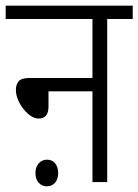

<svg xmlns="http://www.w3.org/2000/svg" viewBox="-20 -642 488 677"><path d="M0 -622H448V-575H358V0H306V-320H151V-266Q151 -224 116 -224Q98 -224 79.5 -240Q61 -256 48.5 -279.5Q36 -303 36 -325Q36 -344 46 -355.5Q56 -367 83 -367H306V-575H0ZM105 -32Q105 -53 116.5 -66Q128 -79 146 -79Q164 -79 174.5 -66Q185 -53 185 -32Q185 -10 174 2.5Q163 15 145 15Q128 15 116.5 2.5Q105 -10 105 -32Z"/></svg>

Font: Noto Sans Devanagari UI Condensed Light
Style: Regular
Weight: 300
Width: 3
Designer: Jelle Bosma - Monotype Design Team
Foundry: Monotype Imaging Inc.
Version: Version 2.004; ttfautohint (v1.8.4.7-5d5b)